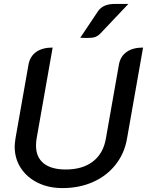

<svg xmlns="http://www.w3.org/2000/svg" viewBox="-20 -952 751 981"><path d="M55 -203Q55 -216 59 -244L126 -624Q134 -665 165.5 -687Q197 -709 249 -709L167 -244Q164 -225 164 -208Q164 -149 203 -117.5Q242 -86 316 -86Q402 -86 455 -127Q508 -168 521 -244L588 -624Q596 -665 627.5 -687Q659 -709 711 -709L629 -244Q616 -168 570.5 -110.5Q525 -53 455 -22Q385 9 299 9Q228 9 172.5 -18.5Q117 -46 86 -94Q55 -142 55 -203ZM481 -895Q506 -932 568 -932H636L493 -781Q480 -768 466.5 -763Q453 -758 425 -758Q404 -758 390 -759Z"/></svg>

Font: K2D Medium
Style: Italic
Weight: 500
Italic angle: -10°
Designer: Katatrad Aksorn Co.,Ltd.
Foundry: Cadson Demak Co.,Ltd.
Version: Version 1.000; ttfautohint (v1.6)